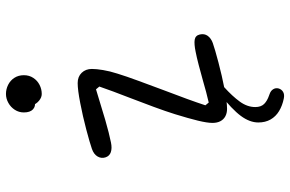

<svg xmlns="http://www.w3.org/2000/svg" viewBox="-188 -612 996 660"><g transform="rotate(-90 310.0 -282.0)"><path d="M217.5 -49.5Q217.5 -67.5 225.2 -99.5Q233 -131.5 247.5 -178.5Q257.5 -210.5 272.8 -252Q288 -293.5 303 -332Q314.5 -361.5 325.2 -390.2Q336 -419 342.5 -438.5L333 -450Q273.5 -431.5 227.8 -418.2Q182 -405 150 -398.5Q130.5 -394.5 117 -399Q103.5 -403.5 99 -417.5Q94.5 -431.5 102 -444.5Q109.5 -457.5 128 -464Q149.5 -471.5 195 -483.5Q240.5 -495.5 285.8 -504.2Q331 -513 354.5 -513Q376.5 -513 389.8 -499.2Q403 -485.5 403 -464Q403 -448.5 399.2 -425.8Q395.5 -403 387 -376.5Q378 -347 362.2 -304.2Q346.5 -261.5 331 -220Q295.5 -127.5 278 -74L287.5 -62.5Q305.5 -66.5 324 -71.5Q342.5 -76.5 361.5 -82Q388.5 -89.5 416 -96.8Q443.5 -104 462 -107.5Q488.5 -113 503.2 -110.8Q518 -108.5 521.5 -93Q525 -77.5 516.8 -66Q508.5 -54.5 492 -48.5Q470.5 -41 425 -29Q379.5 -17 334.5 -8.2Q289.5 0.5 266 0.5Q251 0.5 240 -5.5Q229 -11.5 223.2 -22.8Q217.5 -34 217.5 -49.5ZM274 -703.5 289.5 -660.5Q274.5 -657 264 -666.8Q253.5 -676.5 253.5 -698Q253.5 -715 262.5 -729Q271.5 -743 286.2 -751.2Q301 -759.5 317 -759.5Q333.5 -759.5 348.5 -752Q363.5 -744.5 372.5 -730.5Q381.5 -716.5 381.5 -698Q381.5 -679.5 372.2 -665.5Q363 -651.5 348.2 -644Q333.5 -636.5 317 -636.5Q305 -636.5 293.8 -645.8Q282.5 -655 277 -670.5Q271.5 -686 274 -703.5ZM219 108Q219 78.5 241.5 48Q264 17.5 318 -25L340.5 -9.5Q309.5 18.5 290.8 44.2Q272 70 272 97.5Q272 117 282.5 127.8Q293 138.5 312 145L316 146.5Q328 150.5 333.2 159Q338.5 167.5 336 177.5Q333 188 324 193.2Q315 198.5 301 195.5Q276.5 190.5 258 179.2Q239.5 168 229.2 150Q219 132 219 108Z"/></g></svg>

Font: Monaspace Radon Var
Style: Regular
Weight: 400
Designer: Riley Cran and the Lettermatic Team
Version: Version 1.000 (Monaspace Radon Var)